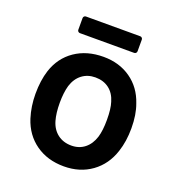

<svg xmlns="http://www.w3.org/2000/svg" viewBox="-124 -762 793 868"><g transform="rotate(20 272.5 -327.5)"><path d="M64 -143Q47 -197 47 -257Q47 -321 63 -371Q86 -441 143 -480Q200 -519 280 -519Q356 -519 411.5 -480Q467 -441 490 -372Q508 -324 508 -258Q508 -195 491 -144Q468 -73 412 -32.5Q356 8 279 8Q200 8 143.5 -32Q87 -72 64 -143ZM381 -172Q391 -205 391 -256Q391 -310 381 -340Q370 -378 343 -398.5Q316 -419 277 -419Q240 -419 213 -398.5Q186 -378 174 -340Q164 -305 164 -256Q164 -207 174 -172Q185 -134 212.5 -113Q240 -92 279 -92Q316 -92 342.5 -113Q369 -134 381 -172ZM130 -595V-651Q130 -656 133.5 -659.5Q137 -663 142 -663H403Q408 -663 411.5 -659.5Q415 -656 415 -651V-595Q415 -590 411.5 -586.5Q408 -583 403 -583H142Q137 -583 133.5 -586.5Q130 -590 130 -595Z"/></g></svg>

Font: Amber EN SemiBold
Style: Regular
Weight: 600
Designer: Jeremy Tribby
Foundry: Tribby Type
Version: Version 1.408 November 24, 2021